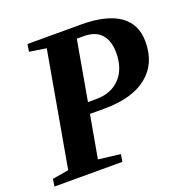

<svg xmlns="http://www.w3.org/2000/svg" viewBox="-119 -767 856 878"><g transform="rotate(-20 309.0 -327.5)"><path d="M314 -310.5Q388.7 -310.5 431.4 -355.7Q474.1 -400.9 474.1 -478.5Q474.1 -537.1 445.6 -568.8Q417 -600.6 360.4 -600.6H326.7L275.4 -310.5ZM265.6 -256.8 228.5 -48.8 335.4 -35.6 330.1 0H-0.5L4.9 -35.6L84 -48.8L182.6 -606.4L100.6 -619.1L106.4 -654.8H365.7Q489.7 -654.8 553.5 -610.8Q617.2 -566.9 617.2 -480Q617.2 -374 544.4 -315.4Q471.7 -256.8 335.4 -256.8Z"/></g></svg>

Font: Liberation Serif
Style: Bold Italic
Weight: 700
Italic angle: -16.333°
Designer: Steve Matteson
Foundry: Ascender Corporation
Version: Version 2.1.5